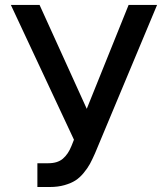

<svg xmlns="http://www.w3.org/2000/svg" viewBox="-20 -747 679 777"><path d="M131.3 9.8V-86.4H175.3Q212.9 -86.4 234.4 -104.7Q255.9 -123 269 -155.8L279.3 -181.6L23.9 -727.1H140.1L331.1 -306.6L500.5 -727.1H615.7L364.3 -126Q353 -100.6 343.8 -83.5Q334.5 -66.4 318.8 -47.4Q303.2 -28.3 285.4 -16.8Q267.6 -5.4 241 2.2Q214.4 9.8 181.2 9.8Z"/></svg>

Font: Interop Med
Style: Regular
Weight: 500
Designer: Rasmus Andersson, Google, Jang Haemin
Foundry: jhaemin
Version: Version 1.007